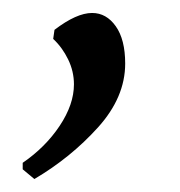

<svg xmlns="http://www.w3.org/2000/svg" viewBox="-20 -119 278 296"><path d="M122 -99Q144 -99 158.5 -78.5Q173 -58 173 -21Q173 31 131 77.5Q89 124 33 157L15 142V132Q50 108 72 75Q94 42 94 11Q94 -9 85 -27.5Q76 -46 62 -59L64 -73Q98 -99 122 -99Z"/></svg>

Font: Sahitya
Style: Regular
Weight: 400
Designer: Juan Pablo del Peral
Foundry: Juan Pablo del Peral (http://www.huertatipografica.com)
Version: Version 1.001;PS 001.000;hotconv 1.0.70;makeotf.lib2.5.58329